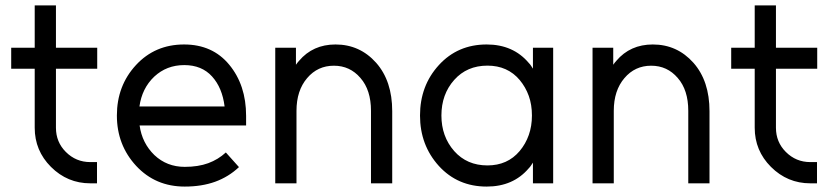

<svg xmlns="http://www.w3.org/2000/svg" viewBox="-20 -676 3065 708"><path d="M108 -656V-500H21.3V-422.5H108V-205Q108 -120.5 167.8 -60.7Q228.6 0 313 0H337.7V-78.3H313Q260.1 -78.3 222.8 -115.7Q186.3 -152.1 186.3 -205V-422.5H338.5V-500H186.3V-656Z M887.5 -213.3V-249Q887.5 -362.2 825.2 -437.5Q763.7 -512 658.8 -512Q551.5 -512 481.3 -436Q411 -359.8 411 -250Q411 -141.2 482.2 -64.2Q553.2 12 661.2 12Q723.8 12 773.3 -5.8Q822.8 -23.7 861.2 -59.8L812.8 -113.8Q784.5 -87.7 747.7 -74.2Q710.8 -60.7 661.2 -60.7Q595.3 -60.7 549.2 -104.3Q504 -148.2 494.8 -213.3ZM659.5 -436Q724 -436 762 -394Q799.7 -352.5 808.2 -283.3H494.2Q503.3 -349.8 548.3 -393Q594.2 -436 659.5 -436Z M1426.3 0V-266Q1426.3 -377.3 1367.2 -444.3Q1307 -512 1217.2 -512Q1133.8 -512 1082.7 -451.7Q1080.2 -448.5 1076.9 -444.9Q1073.7 -441.3 1071.3 -437.2V-500H995V0H1073.3V-267.3Q1073.3 -342.3 1112.8 -388.3Q1151.5 -433.7 1211.2 -433.7Q1270.7 -433.7 1309.3 -388.3Q1348 -344 1348 -267.3V0Z M1945.2 -500V-422.8Q1941.5 -428.2 1938.2 -433.6Q1934.8 -439 1930.2 -443.5Q1872.5 -512 1774.7 -512Q1667.7 -512 1598.3 -436Q1528.8 -360 1528.8 -250Q1528.8 -140.8 1598.3 -64Q1667.7 12 1774.7 12Q1872.7 12 1930 -55.7Q1934.7 -60.2 1938 -65.6Q1941.3 -71 1945.2 -76.3V0H2019.8V-500ZM1777.5 -434Q1851.5 -434 1896.2 -381.2Q1918.3 -354.7 1929.9 -322.3Q1941.5 -290 1941.5 -250Q1941.5 -211 1929.9 -178.2Q1918.3 -145.3 1896.2 -119Q1851.5 -66 1777.5 -66Q1701.8 -66 1654.8 -119Q1607.7 -172.7 1607.7 -250Q1607.7 -328.2 1654.8 -381.2Q1701.8 -434 1777.5 -434Z M2596.3 0V-266Q2596.3 -377.3 2537.2 -444.3Q2477 -512 2387.2 -512Q2303.8 -512 2252.7 -451.7Q2250.2 -448.5 2246.9 -444.9Q2243.7 -441.3 2241.3 -437.2V-500H2165V0H2243.3V-267.3Q2243.3 -342.3 2282.8 -388.3Q2321.5 -433.7 2381.2 -433.7Q2440.7 -433.7 2479.3 -388.3Q2518 -344 2518 -267.3V0Z M2763 -656V-500H2676.3V-422.5H2763V-205Q2763 -120.5 2822.8 -60.7Q2883.6 0 2968 0H2992.7V-78.3H2968Q2915.1 -78.3 2877.8 -115.7Q2841.3 -152.1 2841.3 -205V-422.5H2993.5V-500H2841.3V-656Z"/></svg>

Font: Unageo Variable
Style: Regular
Weight: 300
Designer: Richard Sepsi
Foundry: Richard Sepsi
Version: Version 2.200